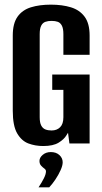

<svg xmlns="http://www.w3.org/2000/svg" viewBox="-20 -618 438 827"><path d="M166 11Q132 11 102.5 0Q73 -11 54 -43.5Q35 -76 35 -141V-465Q35 -517 55.5 -546Q76 -575 113 -586.5Q150 -598 199 -598Q248 -598 285.5 -586.5Q323 -575 344.5 -546Q366 -517 366 -465V-382H253V-471Q253 -495 246.5 -507.5Q240 -520 229 -524Q218 -528 202 -528Q187 -528 175.5 -524Q164 -520 157.5 -507.5Q151 -495 151 -471V-113Q151 -90 157.5 -77.5Q164 -65 175.5 -60.5Q187 -56 202 -56Q225 -56 239 -70Q253 -84 253 -113V-231H205V-297H366V0H279L273 -46Q271 -43 269 -40Q267 -37 266 -35Q256 -18 232.5 -3.5Q209 11 166 11ZM146 189Q160 168 169 150Q178 132 178 120Q178 113 171 108Q164 103 157 95.5Q150 88 150 75Q150 61 164 49Q178 37 199 37Q222 37 236 50Q250 63 250 81Q250 95 241 115Q232 135 219 154.5Q206 174 192 189Z"/></svg>

Font: Alumni Sans Thin
Style: Bold
Weight: 700
Version: Version 1.018